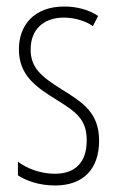

<svg xmlns="http://www.w3.org/2000/svg" viewBox="-20 -559 357 589"><path d="M284 -127C284 -213 235 -244 169 -285C105 -325 74 -352 74 -407C74 -470 115 -505 176 -505C208 -505 242 -495 265 -479L281 -510C253 -529 216 -539 177 -539C84 -539 38 -481 38 -408C38 -329 88 -293 155 -252C214 -215 246 -193 246 -128C246 -63 213 -26 148 -26C106 -26 64 -41 35 -63V-21C60 -5 99 10 149 10C238 10 284 -43 284 -127Z"/></svg>

Font: Noto Sans Armenian ExtraCondensed ExtraLight
Style: Regular
Weight: 200
Width: 2
Designer: Monotype Design Team
Foundry: Monotype Imaging Inc.
Version: Version 2.008